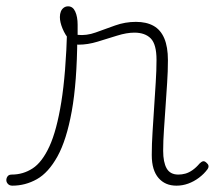

<svg xmlns="http://www.w3.org/2000/svg" viewBox="-94 -569 682 606"><path d="M-55 17Q-64 17 -69 11.5Q-74 6 -74 -0.5Q-74 -7 -70 -12.5Q-66 -18 -57 -18Q-21 -18 9 -37.5Q39 -57 62 -107Q85 -157 99.5 -247Q114 -337 118 -478L150 -450Q149 -309 132.5 -218Q116 -127 87.5 -75.5Q59 -24 22.5 -3.5Q-14 17 -55 17ZM463 17Q445 17 431 11Q417 5 406.5 -7Q396 -19 390.5 -37Q385 -55 385 -80Q385 -114 387.5 -152.5Q390 -191 392.5 -230.5Q395 -270 397.5 -308.5Q400 -347 400 -380Q400 -429 382 -447.5Q364 -466 330 -466Q306 -466 275.5 -456.5Q245 -447 214 -437.5Q183 -428 154 -428Q139 -428 125.5 -443Q112 -458 103.5 -478.5Q95 -499 95 -515Q95 -525 98 -532.5Q101 -540 107 -544.5Q113 -549 121 -549Q136 -549 143.5 -532.5Q151 -516 151 -491Q151 -483 151 -475Q151 -467 151 -459Q179 -456 208 -466.5Q237 -477 269 -488.5Q301 -500 335 -500Q368 -500 390.5 -487.5Q413 -475 424.5 -448Q436 -421 436 -379Q436 -344 433.5 -307Q431 -270 428.5 -232.5Q426 -195 423.5 -159.5Q421 -124 421 -93Q421 -57 432 -37.5Q443 -18 469 -18Q480 -18 491 -21Q502 -24 513.5 -32Q525 -40 536 -53Q542 -59 547 -60Q552 -61 558 -55Q563 -51 564 -46Q565 -41 561 -35Q550 -20 534 -8Q518 4 500 10.5Q482 17 463 17Z"/></svg>

Font: Playwrite CL Thin
Style: Regular
Weight: 100
Designer: Veronika Burian, José Scaglione
Foundry: TypeTogether
Version: Version 1.002